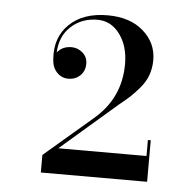

<svg xmlns="http://www.w3.org/2000/svg" viewBox="-41 -955 551 539"><g transform="rotate(5 235.0 -686.0)"><path d="M392.5 -457.5H93V-507L228 -622.5Q302 -685 302 -781.5Q302 -831.5 277.5 -865Q253 -898.5 214.5 -898.5Q170.5 -898.5 140.2 -871Q110 -843.5 108 -797Q122.5 -815.5 148.5 -815.5Q166 -815.5 179.8 -803.5Q193.5 -791.5 193.5 -773Q193.5 -752 180 -739.2Q166.5 -726.5 147 -726.5Q127.5 -726.5 114.2 -740.8Q101 -755 100 -778Q95.5 -839 134.2 -876.2Q173 -913.5 241.5 -913.5Q305 -913.5 342.5 -880.5Q380 -847.5 380 -799.5Q380 -777 373 -757.2Q366 -737.5 351 -720Q336 -702.5 325.2 -692.5Q314.5 -682.5 294.5 -666.5L136 -529.5H384.5V-574.5H392.5Z"/></g></svg>

Font: Bodoni* 16pt Medium
Style: Regular
Weight: 500
Version: Version 2.3